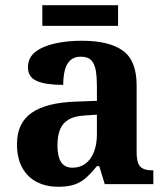

<svg xmlns="http://www.w3.org/2000/svg" viewBox="-20 -705 639 735"><path d="M202 10Q158 10 122.5 -7.5Q87 -25 66 -61.5Q45 -98 45 -153Q45 -234 101 -273Q157 -312 269 -316L351 -319V-374Q351 -408 347 -433.5Q343 -459 330 -473.5Q317 -488 289 -488Q264 -488 249 -474Q234 -460 228 -435.5Q222 -411 222 -380Q155 -380 121 -395Q87 -410 87 -447Q87 -484 115 -506Q143 -528 190 -538.5Q237 -549 293 -549Q398 -549 450.5 -511Q503 -473 503 -379V-124Q503 -97 508.5 -81.5Q514 -66 527.5 -59.5Q541 -53 563 -53H567V0H381L360 -69H351Q329 -42 309.5 -24.5Q290 -7 265 1.5Q240 10 202 10ZM257 -63Q286 -63 307 -78.5Q328 -94 339.5 -123Q351 -152 351 -191V-266L306 -263Q266 -261 243 -247.5Q220 -234 210 -209.5Q200 -185 200 -149Q200 -121 206 -101.5Q212 -82 225 -72.5Q238 -63 257 -63ZM142 -606V-685H432V-606Z"/></svg>

Font: Noto Serif Kannada
Style: Bold
Weight: 700
Version: Version 2.003